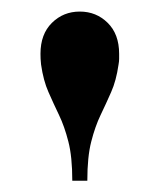

<svg xmlns="http://www.w3.org/2000/svg" viewBox="-20 -780 276 332"><path d="M105 -467.5Q105 -509 98.2 -535.2Q91.5 -561.5 82 -581.2Q72.5 -601 63.8 -620.8Q55 -640.5 51 -668.5Q50.5 -674 50.2 -678.2Q50 -682.5 50 -687Q50 -721 69.8 -740.5Q89.5 -760 118 -760Q146.5 -760 166.2 -740.5Q186 -721 186 -687Q186 -682.5 186 -678.2Q186 -674 185 -668.5Q181 -640.5 172.2 -620.8Q163.5 -601 154 -581.2Q144.5 -561.5 137.8 -535.2Q131 -509 131 -467.5Z"/></svg>

Font: Bodoni Moda SC 9pt SemiBold
Style: Regular
Weight: 600
Designer: Owen Earl
Foundry: indestructible type
Version: Version 2.005